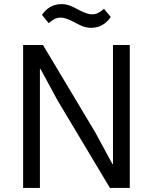

<svg xmlns="http://www.w3.org/2000/svg" viewBox="-20 -918 747 938"><path d="M426 -782C472 -782 503 -808 521 -835L488 -875C468 -858 452 -848 430 -848C413 -848 392 -855 360 -872C339 -883 315 -898 280 -898C234 -898 203 -872 185 -845L218 -805C238 -822 254 -832 276 -832C293 -832 314 -825 346 -808C367 -797 391 -782 426 -782ZM517 0H614V-698H532V-117H529L445 -272L190 -698H93V0H175V-581H178L262 -426Z"/></svg>

Font: IBM Plex Devanagari
Style: Regular
Weight: 400
Designer: Mike Abbink, Paul van der Laan, Pieter van Rosmalen, Erin McLaughlin
Foundry: Bold Monday
Version: Version 1.0